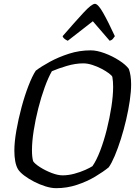

<svg xmlns="http://www.w3.org/2000/svg" viewBox="-20 -983 714 1003"><path d="M273 0Q248 0 217.5 -9.5Q187 -19 158 -34Q129 -49 106.5 -66Q84 -83 74 -99Q64 -116 59.5 -141Q55 -166 55 -196Q55 -241 65.5 -301Q76 -361 92.5 -422.5Q109 -484 129 -535.5Q149 -587 167 -614Q196 -636 241 -660.5Q286 -685 340.5 -702.5Q395 -720 454 -720Q486 -720 526.5 -705Q567 -690 602 -667.5Q637 -645 653 -623Q659 -607 662 -586Q665 -565 665 -542Q665 -505 658 -457Q651 -409 639 -357.5Q627 -306 611.5 -257Q596 -208 579.5 -169Q563 -130 548 -109Q520 -86 477.5 -60.5Q435 -35 382.5 -17.5Q330 0 273 0ZM307 -67Q337 -67 368.5 -75.5Q400 -84 425.5 -95.5Q451 -107 463 -115Q484 -145 503.5 -196Q523 -247 538 -307Q553 -367 562 -425.5Q571 -484 571 -529Q571 -543 570 -556.5Q569 -570 567 -581Q565 -588 549 -600Q533 -612 510 -624Q487 -636 462 -644Q437 -652 415 -652Q374 -652 328.5 -638.5Q283 -625 251 -611Q232 -578 213.5 -527Q195 -476 180 -417Q165 -358 156 -300.5Q147 -243 147 -198Q147 -180 148.5 -166Q150 -152 153 -141Q162 -127 189.5 -109.5Q217 -92 249.5 -79.5Q282 -67 307 -67ZM334 -770Q323 -775 316 -781Q309 -787 307 -794Q373 -870 416 -916.5Q459 -963 476 -963Q492 -963 518.5 -916.5Q545 -870 580 -794Q576 -788 570 -780.5Q564 -773 553 -770L465 -872Z"/></svg>

Font: Texturina
Style: Italic
Weight: 400
Italic angle: -11°
Designer: Guillermo Torres Carreño
Foundry: Omnibus-Type
Version: Version 1.002; ttfautohint (v1.8.3)